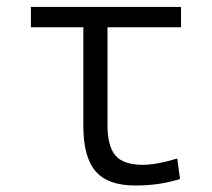

<svg xmlns="http://www.w3.org/2000/svg" viewBox="-20 -538 626 567"><path d="M379.4 9.8Q298.8 9.8 262.5 -32Q226.1 -73.7 226.1 -166.5V-457.5H71.3V-517.6H514.6V-457.5H297.4V-168.5Q297.4 -106.9 320.6 -79.1Q343.8 -51.3 402.3 -51.3Q441.9 -51.3 503.4 -69.8L511.7 -9.3Q477.5 1 446.3 5.4Q415 9.8 379.4 9.8Z"/></svg>

Font: Caskaydia Cove Light
Style: Regular
Weight: 300
Monospace: yes
Designer: Aaron Bell
Foundry: Saja Typeworks
Version: Version 4.300; ttfautohint (v1.8.3)